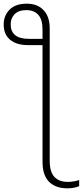

<svg xmlns="http://www.w3.org/2000/svg" viewBox="-30 -785 450 1043"><path d="M115 -765Q174 -765 207 -729.5Q240 -694 240 -632V87Q240 149 265.5 176Q291 203 337 203Q357 203 373 200Q389 197 400 193V226Q375 238 335 238Q273 238 237 203Q201 168 201 93V-540H121Q60 -540 25 -569Q-10 -598 -10 -652Q-10 -700 22 -732.5Q54 -765 115 -765ZM113 -730Q71 -730 49.5 -708Q28 -686 28 -653Q28 -574 127 -574H201V-624Q201 -679 178 -704.5Q155 -730 113 -730Z"/></svg>

Font: Noto Sans ExtraLight
Style: Regular
Weight: 200
Designer: Monotype Design Team
Foundry: Monotype Imaging Inc.
Version: Version 2.007